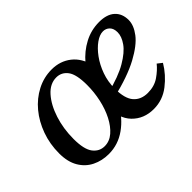

<svg xmlns="http://www.w3.org/2000/svg" viewBox="-88 -662 884 884"><g transform="rotate(-45 354.0 -220.0)"><path d="M207 11Q163 11 126.5 -7Q90 -25 68.5 -61.5Q47 -98 47 -153Q47 -214 66.5 -268Q86 -322 120 -363Q154 -404 199.5 -427.5Q245 -451 296 -451Q351 -451 391 -419.5Q431 -388 445 -328L402 -121Q369 -61 318.5 -25Q268 11 207 11ZM219 -28Q251 -28 277 -50.5Q303 -73 322 -110Q341 -147 351 -192.5Q361 -238 361 -285Q361 -354 340 -382Q319 -410 285 -410Q244 -410 211.5 -373.5Q179 -337 160 -278.5Q141 -220 141 -153Q141 -85 163 -56.5Q185 -28 219 -28ZM500 11Q436 11 395 -31Q354 -73 354 -159Q354 -216 373.5 -268.5Q393 -321 427.5 -362Q462 -403 507.5 -427Q553 -451 605 -451Q655 -451 681.5 -427Q708 -403 708 -361Q708 -327 680 -290Q652 -253 586.5 -217.5Q521 -182 408 -155L405 -190Q490 -211 539.5 -240Q589 -269 610.5 -299.5Q632 -330 632 -357Q632 -382 619 -395Q606 -408 587 -408Q565 -408 539.5 -390Q514 -372 491 -340.5Q468 -309 453.5 -268.5Q439 -228 439 -183Q439 -118 464 -89.5Q489 -61 533 -61Q576 -61 607 -82.5Q638 -104 657 -128L680 -110Q651 -61 604.5 -25Q558 11 500 11Z"/></g></svg>

Font: Lisu Bosa SemiBold
Style: Italic
Weight: 600
Italic angle: -19°
Designer: David Morse, Annie Olsen, Victor Gaultney, Frank Grießhammer (Latin)
Foundry: SIL International
Version: Version 2.000